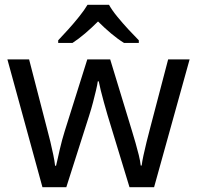

<svg xmlns="http://www.w3.org/2000/svg" viewBox="-20 -786 826 805"><path d="M431 -303Q423 -331 415.5 -357.5Q408 -384 402.5 -407Q397 -430 394 -445H390Q388 -430 382.5 -407Q377 -384 370 -357Q363 -330 354 -302L258 -1H158L11 -537H102L176 -251Q184 -222 191 -192.5Q198 -163 203.5 -136.5Q209 -110 211 -91H215Q218 -103 222 -121Q226 -139 230.5 -159Q235 -179 240.5 -199Q246 -219 251 -235L346 -537H442L534 -235Q541 -212 548.5 -186Q556 -160 562 -135.5Q568 -111 570 -92H574Q576 -109 581.5 -134.5Q587 -160 594.5 -190.5Q602 -221 610 -251L685 -537H775L626 -1H523ZM437 -766Q449 -744 471.5 -716.5Q494 -689 518.5 -662.5Q543 -636 562 -617V-606H500Q474 -622 446 -645.5Q418 -669 391 -696Q364 -669 337 -646Q310 -623 284 -606H224V-617Q243 -637 266.5 -663Q290 -689 312 -716.5Q334 -744 347 -766Z"/></svg>

Font: Noto Sans Meetei Mayek
Style: Regular
Weight: 400
Designer: Monotype Design Team and Neelakash Kshetrimayum
Foundry: Monotype Imaging Inc.
Version: Version 2.002